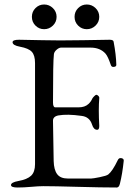

<svg xmlns="http://www.w3.org/2000/svg" viewBox="-20 -830 581 855"><path d="M328 -794Q344 -810 366.5 -810Q389 -810 405.5 -794Q422 -778 422 -755Q422 -732 405.5 -716Q389 -700 366.5 -700Q344 -700 328 -716Q312 -732 312 -755Q312 -778 328 -794ZM138 -794Q154 -810 176.5 -810Q199 -810 215.5 -794Q232 -778 232 -755Q232 -732 215.5 -716Q199 -700 176.5 -700Q154 -700 138 -716Q122 -732 122 -755Q122 -778 138 -794ZM216 -374Q216 -352 226 -352H330Q358 -352 374 -367Q385 -377 391 -391Q393 -395 399.5 -401.5Q406 -408 409 -408Q413 -408 418 -403Q423 -398 422 -392Q418 -345 422 -269Q422 -252 413 -252Q397 -252 390 -275Q379 -310 343 -314Q280 -323 240 -316Q215 -311 216 -291Q216 -266 219 -113Q220 -74 234.5 -54.5Q249 -35 282 -35H386Q394 -35 424 -41Q454 -47 462 -53Q481 -68 504 -116Q509 -127 518 -126Q524 -126 528 -122.5Q532 -119 531 -114Q525 -56 514 -12Q510 5 500 5Q433 5 326.5 2Q220 -1 173 -1Q152 -1 119 2Q86 5 58 5Q29 5 29 -6Q29 -18 62 -24Q101 -31 118.5 -47.5Q136 -64 136 -99V-549Q136 -584 121.5 -599.5Q107 -615 69 -622Q36 -628 36 -642Q36 -653 65 -653Q88 -653 168 -651Q237 -649 350 -651Q463 -653 468 -653Q485 -653 486 -644Q497 -586 498 -541Q498 -532 484 -532Q476 -532 473 -542Q461 -578 450 -591Q426 -618 383 -618H252Q243 -618 232 -608.5Q221 -599 220 -588Q216 -556 216 -374Z"/></svg>

Font: EB Garamond
Style: SC
Weight: 400
Version: Version 000.010